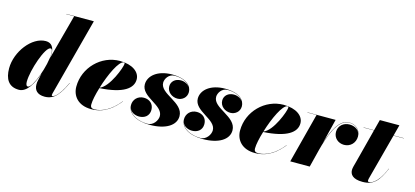

<svg xmlns="http://www.w3.org/2000/svg" viewBox="-62 -1223 3686 1705"><g transform="rotate(15 1781.0 -370.0)"><path d="M346 -376C346 -428 324.5 -470 268.5 -470C140.5 -470 15 -305.5 15 -152.5C15 -55 53 10 147.5 10C221 10 273 -84.5 305.5 -181.5L290 -110C288 -101.5 286.5 -91 286.5 -76C286.5 -26 315.5 10 384 10C475.5 10 519.5 -59.5 570 -164.5L568 -165C501.5 -23 459.5 -13.5 449.5 -13.5C444 -13.5 443 -18 443 -21C443 -25.5 443.5 -29.5 445 -35.5L634 -750H381V-748H453.5L342 -333C344.5 -352 346 -366.5 346 -376ZM344 -379C344 -264 261.5 -38.5 217.5 -38.5C203 -38.5 197.5 -56 197.5 -78.5C197.5 -183.5 276.5 -418.5 326.5 -418.5C336.5 -418.5 344 -406 344 -379Z M803 -31.5C803 -66.5 815.5 -126 835 -189.5C1052 -202 1135 -266.5 1135 -349C1135 -416.5 1066 -470 949 -470C778.5 -470 633.5 -325 633.5 -150C633.5 -65 691 10 812 10C938.5 10 1014 -64 1068 -129.5L1066.5 -130.5C990.5 -34.5 906.5 4 842 4C815.5 4 803 -3.5 803 -31.5ZM987 -466C993 -466 995 -462.5 995 -455.5C995 -424 921.5 -225.5 836 -193.5C875 -321.5 941 -466 987 -466Z M1587 -132C1587 -260 1369.5 -278.5 1369.5 -383.5C1369.5 -417 1398 -469 1454 -469C1525.5 -469 1578.5 -441 1599.5 -401C1583.5 -427.5 1551.5 -443.5 1517 -443.5C1464.5 -443.5 1430 -409.5 1430 -366.5C1430 -314 1477.5 -278.5 1527 -278.5C1570.5 -278.5 1612 -309.5 1612 -360.5C1612 -412.5 1567 -474 1429 -474C1296 -474 1216 -406 1216 -327C1216 -211 1418 -190 1418 -88C1418 -47 1380.5 6 1330 6C1246 6 1168.5 -28.5 1150.5 -90C1163 -56.5 1199 -37 1240 -37C1290 -37 1331.5 -66 1331.5 -121.5C1331.5 -176 1292.5 -209.5 1240 -209.5C1183.5 -209.5 1145 -168 1145 -117.5C1145 -43 1221.5 10 1350.5 10C1497 10 1587 -48 1587 -132Z M2074 -132C2074 -260 1856.5 -278.5 1856.5 -383.5C1856.5 -417 1885 -469 1941 -469C2012.5 -469 2065.5 -441 2086.5 -401C2070.5 -427.5 2038.5 -443.5 2004 -443.5C1951.5 -443.5 1917 -409.5 1917 -366.5C1917 -314 1964.5 -278.5 2014 -278.5C2057.5 -278.5 2099 -309.5 2099 -360.5C2099 -412.5 2054 -474 1916 -474C1783 -474 1703 -406 1703 -327C1703 -211 1905 -190 1905 -88C1905 -47 1867.5 6 1817 6C1733 6 1655.5 -28.5 1637.5 -90C1650 -56.5 1686 -37 1727 -37C1777 -37 1818.5 -66 1818.5 -121.5C1818.5 -176 1779.5 -209.5 1727 -209.5C1670.5 -209.5 1632 -168 1632 -117.5C1632 -43 1708.5 10 1837.5 10C1984 10 2074 -48 2074 -132Z M2308.5 -31.5C2308.5 -66.5 2321 -126 2340.5 -189.5C2557.5 -202 2640.5 -266.5 2640.5 -349C2640.5 -416.5 2571.5 -470 2454.5 -470C2284 -470 2139 -325 2139 -150C2139 -65 2196.5 10 2317.5 10C2444 10 2519.5 -64 2573.5 -129.5L2572 -130.5C2496 -34.5 2412 4 2347.5 4C2321 4 2308.5 -3.5 2308.5 -31.5ZM2492.5 -466C2498.5 -466 2500.5 -462.5 2500.5 -455.5C2500.5 -424 2427 -225.5 2341.5 -193.5C2380.5 -321.5 2446.5 -466 2492.5 -466Z M2759.5 -458 2640.5 0H2819.5L2860.5 -163C2892 -284.5 2950.5 -467.5 3057 -467.5C3106.5 -467.5 3146.5 -441 3159 -397C3146 -433.5 3108 -452.5 3064.5 -452.5C3011 -452.5 2965 -415 2965 -358.5C2965 -303.5 3008 -265 3063 -265C3121 -265 3164.5 -309.5 3164.5 -368.5C3164.5 -430.5 3117.5 -469.5 3057 -469.5C2967.5 -469.5 2912.5 -346 2878 -233.5L2934.5 -460H2675.5V-458Z M3504.5 -163 3502.5 -163.5C3437.5 -5.5 3373.5 -3.5 3362 -3.5C3356 -3.5 3351.5 -6.5 3351.5 -15.5C3351.5 -24.5 3354 -33.5 3356 -41L3467 -458H3561.5V-460H3467.5L3494 -560H3314L3288 -460H3191.5V-458H3287.5L3203.5 -135C3198.5 -115 3189.5 -89 3189.5 -68.5C3189.5 -29 3214.5 10 3306.5 10C3408 10 3452 -42 3504.5 -163Z"/></g></svg>

Font: Bodoni* 96pt Fatface
Style: Italic
Weight: 900
Italic angle: -13°
Version: Version 2.3